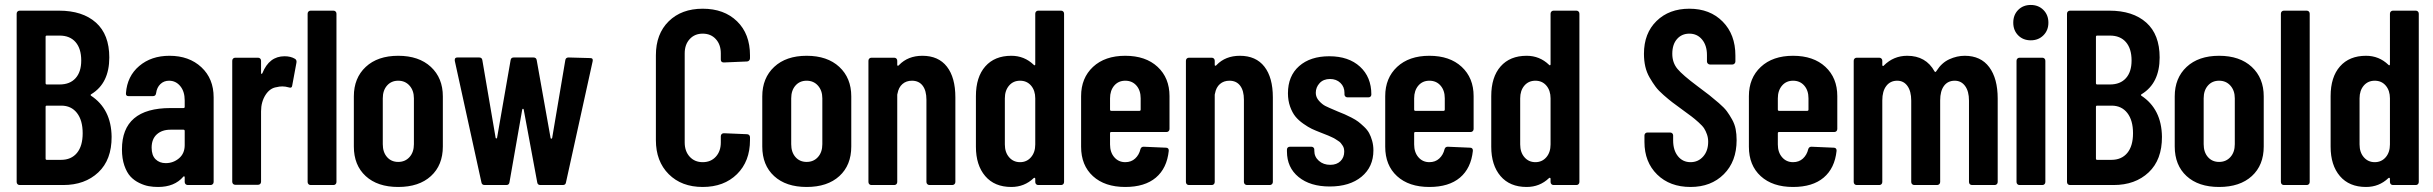

<svg xmlns="http://www.w3.org/2000/svg" viewBox="-20 -743 9771 771"><path d="M428.2 -193.8Q428.7 -101.6 374.8 -50.8Q320.8 0 233.9 0H59.1Q53.7 0 50.3 -3.4Q46.9 -6.8 46.9 -12.2V-688Q46.9 -693.4 50.3 -696.8Q53.7 -700.2 59.1 -700.2H216.8Q311.5 -700.2 365.2 -652.3Q418.9 -604.5 418.9 -512.2Q418.9 -409.2 347.2 -365.2Q341.8 -362.3 345.2 -358.9Q426.8 -305.2 428.2 -193.8ZM168 -600.1Q163.1 -600.1 163.1 -595.2V-409.2Q163.1 -403.8 168 -403.8H219.2Q260.7 -403.8 283.4 -429Q306.2 -454.1 306.2 -500Q306.2 -547.9 283.4 -574Q260.7 -600.1 219.2 -600.1ZM225.1 -101.1Q266.1 -101.1 289.1 -128.9Q312 -156.7 312 -208Q312 -259.8 289.1 -289.3Q266.1 -318.8 226.1 -318.8H168Q163.1 -318.8 163.1 -314V-106Q163.1 -101.1 168 -101.1Z M660.6 -519Q739.3 -519 788.6 -473.1Q837.9 -427.2 837.9 -352.1V-12.2Q837.9 -6.8 834.2 -3.4Q830.6 0 825.7 0H733.9Q729 0 725.3 -3.4Q721.7 -6.8 721.7 -12.2V-30.8Q721.7 -33.7 720 -34.9Q718.3 -36.1 715.8 -33.2Q680.7 7.8 614.7 7.8Q595.2 7.8 577.4 4.6Q559.6 1.5 539.3 -8.3Q519 -18.1 504.2 -33.9Q489.3 -49.8 479.5 -77.9Q469.7 -106 469.7 -143.1Q469.7 -309.1 664.6 -309.1H716.8Q721.7 -309.1 721.7 -314V-339.8Q721.7 -375.5 703.9 -397.2Q686 -418.9 658.7 -418.9Q638.2 -418.9 624 -405.3Q609.9 -391.6 606.9 -369.1Q605.5 -356.9 593.8 -356.9H496.6Q484.4 -356.9 485.8 -369.1Q490.7 -437 539.1 -478Q587.4 -519 660.6 -519ZM645.5 -87.9Q675.8 -87.9 698.7 -107.2Q721.7 -126.5 721.7 -160.2V-216.8Q721.7 -222.2 716.8 -222.2H664.6Q630.4 -222.2 609.6 -203.4Q588.9 -184.6 588.9 -149.9Q588.9 -119.1 604.7 -103.5Q620.6 -87.9 645.5 -87.9Z M1122.6 -517.1Q1147.5 -517.1 1164.6 -506.8Q1172.4 -502 1170.4 -491.2L1153.3 -398.9Q1151.9 -387.7 1139.6 -392.1Q1126 -396 1113.8 -396Q1101.6 -396 1091.3 -393.1Q1064 -389.6 1046.1 -361.6Q1028.3 -333.5 1028.3 -295.9V-13.2Q1028.3 -7.8 1024.9 -4.4Q1021.5 -1 1016.6 -1H924.3Q919.4 -1 916 -4.4Q912.6 -7.8 912.6 -13.2V-499Q912.6 -504.4 916 -507.8Q919.4 -511.2 924.3 -511.2H1016.6Q1021.5 -511.2 1024.9 -507.8Q1028.3 -504.4 1028.3 -499V-450.2Q1028.3 -447.8 1029.3 -446.8Q1030.3 -445.8 1031.5 -446.5Q1032.7 -447.3 1033.7 -449.2Q1061 -517.1 1122.6 -517.1Z M1227.1 0Q1222.2 0 1218.8 -3.4Q1215.3 -6.8 1215.3 -12.2V-688Q1215.3 -693.4 1218.8 -696.8Q1222.2 -700.2 1227.1 -700.2H1319.3Q1324.2 -700.2 1327.6 -696.8Q1331.1 -693.4 1331.1 -688V-12.2Q1331.1 -6.8 1327.6 -3.4Q1324.2 0 1319.3 0Z M1579.1 7.8Q1496.1 7.8 1448.5 -35.9Q1400.9 -79.6 1400.9 -154.8V-356Q1400.9 -429.7 1448.7 -474.4Q1496.6 -519 1579.1 -519Q1662.1 -519 1710.2 -474.4Q1758.3 -429.7 1758.3 -356V-154.8Q1758.3 -79.6 1710.4 -35.9Q1662.6 7.8 1579.1 7.8ZM1642.1 -164.1V-348.1Q1642.1 -379.4 1624.5 -399.2Q1606.9 -418.9 1579.1 -418.9Q1551.3 -418.9 1534.2 -399.4Q1517.1 -379.9 1517.1 -348.1V-164.1Q1517.1 -131.8 1534.2 -112.3Q1551.3 -92.8 1579.1 -92.8Q1606.9 -92.8 1624.5 -112.3Q1642.1 -131.8 1642.1 -164.1Z M1926.3 0Q1914.6 0 1913.1 -11.2L1806.2 -499V-502.9Q1806.2 -512.2 1816.9 -512.2H1904.3Q1915.5 -512.2 1917 -501L1970.2 -189.9Q1970.7 -187 1973.1 -187Q1975.6 -187 1976.1 -189.9L2030.3 -501Q2031.7 -512.2 2043 -512.2H2122.1Q2133.8 -512.2 2135.3 -501L2190.9 -189Q2191.4 -186 2193.8 -186Q2196.3 -186 2197.3 -189L2250 -501Q2251.5 -512.2 2263.2 -512.2L2350.1 -509.8Q2362.8 -509.8 2359.9 -497.1L2252.9 -11.2Q2251.5 0 2240.2 0H2149.9Q2138.7 0 2137.2 -11.2L2083 -303.2Q2082 -306.2 2080.1 -306.2Q2078.1 -306.2 2077.1 -303.2L2025.9 -11.2Q2024.4 0 2013.2 0Z M2801.8 7.8Q2716.8 7.8 2665.3 -43.7Q2613.8 -95.2 2613.8 -180.2V-521Q2613.8 -606.9 2665.3 -657.5Q2716.8 -708 2801.8 -708Q2887.7 -708 2939.7 -657.5Q2991.7 -606.9 2991.7 -521V-508.8Q2991.7 -503.4 2988 -499.8Q2984.4 -496.1 2979.5 -496.1L2886.7 -492.2Q2874.5 -492.2 2874.5 -503.9V-528.8Q2874.5 -564 2854.5 -585.9Q2834.5 -607.9 2801.8 -607.9Q2769.5 -607.9 2749.5 -585.9Q2729.5 -564 2729.5 -528.8V-170.9Q2729.5 -135.7 2749.5 -113.8Q2769.5 -91.8 2801.8 -91.8Q2834.5 -91.8 2854.5 -113.8Q2874.5 -135.7 2874.5 -170.9V-195.8Q2874.5 -201.2 2877.9 -204.6Q2881.3 -208 2886.7 -208L2979.5 -204.1Q2984.9 -204.1 2988.3 -200.7Q2991.7 -197.3 2991.7 -191.9V-180.2Q2991.7 -95.2 2939.5 -43.7Q2887.2 7.8 2801.8 7.8Z M3219.2 7.8Q3136.2 7.8 3088.6 -35.9Q3041 -79.6 3041 -154.8V-356Q3041 -429.7 3088.9 -474.4Q3136.7 -519 3219.2 -519Q3302.2 -519 3350.3 -474.4Q3398.4 -429.7 3398.4 -356V-154.8Q3398.4 -79.6 3350.6 -35.9Q3302.7 7.8 3219.2 7.8ZM3282.2 -164.1V-348.1Q3282.2 -379.4 3264.6 -399.2Q3247.1 -418.9 3219.2 -418.9Q3191.4 -418.9 3174.3 -399.4Q3157.2 -379.9 3157.2 -348.1V-164.1Q3157.2 -131.8 3174.3 -112.3Q3191.4 -92.8 3219.2 -92.8Q3247.1 -92.8 3264.6 -112.3Q3282.2 -131.8 3282.2 -164.1Z M3684.1 -519Q3748.5 -519 3782.5 -475.3Q3816.4 -431.6 3816.4 -352.1V-12.2Q3816.4 -6.8 3812.7 -3.4Q3809.1 0 3804.2 0H3712.4Q3707.5 0 3703.9 -3.4Q3700.2 -6.8 3700.2 -12.2V-342.8Q3700.2 -378.9 3685.1 -398.9Q3669.9 -418.9 3642.1 -418.9Q3619.1 -418.9 3603.8 -405.5Q3588.4 -392.1 3584 -367.2Q3583 -365.2 3583 -360.8V-12.2Q3583 -6.8 3579.6 -3.4Q3576.2 0 3571.3 0H3479Q3474.1 0 3470.7 -3.4Q3467.3 -6.8 3467.3 -12.2V-499Q3467.3 -504.4 3470.7 -507.8Q3474.1 -511.2 3479 -511.2H3571.3Q3576.2 -511.2 3579.6 -507.8Q3583 -504.4 3583 -499V-481.9Q3583 -479 3585.7 -479Q3588.4 -479 3590.3 -481.9Q3626 -519 3684.1 -519Z M4137.2 -688Q4137.2 -693.4 4140.6 -696.8Q4144 -700.2 4148.9 -700.2H4241.2Q4246.1 -700.2 4249.5 -696.8Q4252.9 -693.4 4252.9 -688V-12.2Q4252.9 -6.8 4249.5 -3.4Q4246.1 0 4241.2 0H4148.9Q4144 0 4140.6 -3.4Q4137.2 -6.8 4137.2 -12.2V-24.9Q4137.2 -27.8 4135.3 -28.8Q4133.3 -29.8 4130.9 -27.8Q4093.8 7.8 4041 7.8Q3973.6 7.8 3936.3 -35.9Q3898.9 -79.6 3898.9 -153.8V-356.9Q3898.9 -433.6 3936.5 -476.3Q3974.1 -519 4041 -519Q4093.3 -519 4130.9 -482.9Q4133.3 -480 4135.3 -481Q4137.2 -481.9 4137.2 -484.9ZM4137.2 -163.1V-348.1Q4137.2 -379.4 4120.4 -399.2Q4103.5 -418.9 4076.2 -418.9Q4048.8 -418.9 4032 -399.2Q4015.1 -379.4 4015.1 -348.1V-163.1Q4015.1 -131.3 4032.2 -111.6Q4049.3 -91.8 4076.2 -91.8Q4103 -91.8 4120.1 -111.6Q4137.2 -131.3 4137.2 -163.1Z M4676.3 -225.1Q4676.3 -219.7 4672.9 -216.3Q4669.4 -212.9 4664.6 -212.9H4442.4Q4437.5 -212.9 4437.5 -208V-163.1Q4437.5 -131.3 4454.6 -111.6Q4471.7 -91.8 4498.5 -91.8Q4522.5 -91.8 4538.3 -106.4Q4554.2 -121.1 4559.6 -144Q4562.5 -153.8 4572.3 -153.8L4662.6 -149.9Q4668 -149.9 4670.9 -146.5Q4673.8 -143.1 4673.3 -137.2Q4666 -67.4 4621.6 -29.8Q4577.1 7.8 4498.5 7.8Q4416.5 7.8 4368.9 -35.6Q4321.3 -79.1 4321.3 -153.8V-356.9Q4321.3 -429.7 4369.1 -474.4Q4417 -519 4498.5 -519Q4580.6 -519 4628.4 -474.6Q4676.3 -430.2 4676.3 -356.9ZM4498.5 -418.9Q4471.2 -418.9 4454.3 -399.2Q4437.5 -379.4 4437.5 -348.1V-303.2Q4437.5 -297.9 4442.4 -297.9H4555.7Q4560.5 -297.9 4560.5 -303.2V-348.1Q4560.5 -379.9 4543.5 -399.4Q4526.4 -418.9 4498.5 -418.9Z M4959 -519Q5023.4 -519 5057.4 -475.3Q5091.3 -431.6 5091.3 -352.1V-12.2Q5091.3 -6.8 5087.6 -3.4Q5084 0 5079.1 0H4987.3Q4982.4 0 4978.8 -3.4Q4975.1 -6.8 4975.1 -12.2V-342.8Q4975.1 -378.9 4960 -398.9Q4944.8 -418.9 4917 -418.9Q4894 -418.9 4878.7 -405.5Q4863.3 -392.1 4858.9 -367.2Q4857.9 -365.2 4857.9 -360.8V-12.2Q4857.9 -6.8 4854.5 -3.4Q4851.1 0 4846.2 0H4753.9Q4749 0 4745.6 -3.4Q4742.2 -6.8 4742.2 -12.2V-499Q4742.2 -504.4 4745.6 -507.8Q4749 -511.2 4753.9 -511.2H4846.2Q4851.1 -511.2 4854.5 -507.8Q4857.9 -504.4 4857.9 -499V-481.9Q4857.9 -479 4860.6 -479Q4863.3 -479 4865.2 -481.9Q4900.9 -519 4959 -519Z M5319.8 5.9Q5241.2 5.9 5194.6 -32.2Q5147.9 -70.3 5147.9 -134.8V-142.1Q5147.9 -147.5 5151.1 -150.6Q5154.3 -153.8 5159.7 -153.8H5246.1Q5251 -153.8 5254.4 -150.6Q5257.8 -147.5 5257.8 -142.1V-137.2Q5257.8 -113.3 5276.1 -97.2Q5294.4 -81.1 5321.8 -81.1Q5347.7 -81.1 5362.8 -95.9Q5377.9 -110.8 5377.9 -133.8Q5377.9 -140.6 5376.5 -147Q5375 -153.3 5371.1 -158.9Q5367.2 -164.6 5364 -168.7Q5360.8 -172.9 5353.3 -177.5Q5345.7 -182.1 5342 -184.8Q5338.4 -187.5 5328.1 -192.1Q5317.9 -196.8 5314 -198.5Q5310.1 -200.2 5298.1 -204.8Q5286.1 -209.5 5282.7 -210.9Q5262.2 -218.8 5247.8 -225.6Q5233.4 -232.4 5213.9 -246.1Q5194.3 -259.8 5181.9 -275.1Q5169.4 -290.5 5160.6 -314.9Q5151.9 -339.4 5151.9 -368.2Q5151.9 -438 5196.8 -477.5Q5241.7 -517.1 5317.9 -517.1Q5395.5 -517.1 5441.2 -475.3Q5486.8 -433.6 5486.8 -363.8Q5486.8 -358.4 5483.6 -355.2Q5480.5 -352.1 5475.1 -352.1H5391.1Q5385.7 -352.1 5382.3 -355.5Q5378.9 -358.9 5378.9 -363.8V-370.1Q5378.9 -394.5 5362.5 -410.2Q5346.2 -425.8 5320.8 -425.8Q5294.4 -425.8 5279.1 -409.2Q5263.7 -392.6 5263.7 -370.1Q5263.7 -352.5 5276.6 -338.1Q5289.6 -323.7 5302.2 -317.4Q5314.9 -311 5342.8 -299.3Q5349.6 -296.4 5353 -294.9Q5370.1 -288.1 5379.9 -283.9Q5389.6 -279.8 5406.7 -271Q5423.8 -262.2 5434.1 -254.4Q5444.3 -246.6 5457.5 -234.1Q5470.7 -221.7 5477.8 -208.7Q5484.9 -195.8 5490 -177.7Q5495.1 -159.7 5495.1 -139.2Q5495.1 -72.8 5447.5 -33.4Q5399.9 5.9 5319.8 5.9Z M5897.5 -225.1Q5897.5 -219.7 5894 -216.3Q5890.6 -212.9 5885.7 -212.9H5663.6Q5658.7 -212.9 5658.7 -208V-163.1Q5658.7 -131.3 5675.8 -111.6Q5692.9 -91.8 5719.7 -91.8Q5743.7 -91.8 5759.5 -106.4Q5775.4 -121.1 5780.8 -144Q5783.7 -153.8 5793.5 -153.8L5883.8 -149.9Q5889.2 -149.9 5892.1 -146.5Q5895 -143.1 5894.5 -137.2Q5887.2 -67.4 5842.8 -29.8Q5798.3 7.8 5719.7 7.8Q5637.7 7.8 5590.1 -35.6Q5542.5 -79.1 5542.5 -153.8V-356.9Q5542.5 -429.7 5590.3 -474.4Q5638.2 -519 5719.7 -519Q5801.8 -519 5849.6 -474.6Q5897.5 -430.2 5897.5 -356.9ZM5719.7 -418.9Q5692.4 -418.9 5675.5 -399.2Q5658.7 -379.4 5658.7 -348.1V-303.2Q5658.7 -297.9 5663.6 -297.9H5776.9Q5781.7 -297.9 5781.7 -303.2V-348.1Q5781.7 -379.9 5764.6 -399.4Q5747.6 -418.9 5719.7 -418.9Z M6206.5 -688Q6206.5 -693.4 6210 -696.8Q6213.4 -700.2 6218.3 -700.2H6310.5Q6315.4 -700.2 6318.8 -696.8Q6322.3 -693.4 6322.3 -688V-12.2Q6322.3 -6.8 6318.8 -3.4Q6315.4 0 6310.5 0H6218.3Q6213.4 0 6210 -3.4Q6206.5 -6.8 6206.5 -12.2V-24.9Q6206.5 -27.8 6204.6 -28.8Q6202.6 -29.8 6200.2 -27.8Q6163.1 7.8 6110.4 7.8Q6043 7.8 6005.6 -35.9Q5968.3 -79.6 5968.3 -153.8V-356.9Q5968.3 -433.6 6005.9 -476.3Q6043.5 -519 6110.4 -519Q6162.6 -519 6200.2 -482.9Q6202.6 -480 6204.6 -481Q6206.5 -481.9 6206.5 -484.9ZM6206.5 -163.1V-348.1Q6206.5 -379.4 6189.7 -399.2Q6172.9 -418.9 6145.5 -418.9Q6118.2 -418.9 6101.3 -399.2Q6084.5 -379.4 6084.5 -348.1V-163.1Q6084.5 -131.3 6101.6 -111.6Q6118.7 -91.8 6145.5 -91.8Q6172.4 -91.8 6189.5 -111.6Q6206.5 -131.3 6206.5 -163.1Z M6768.6 7.8Q6685.5 7.8 6634.5 -42.2Q6583.5 -92.3 6583.5 -172.9V-199.2Q6583.5 -204.1 6586.9 -207.5Q6590.3 -210.9 6595.7 -210.9H6686.5Q6691.9 -210.9 6695.3 -207.5Q6698.7 -204.1 6698.7 -199.2V-179.2Q6698.7 -139.6 6718 -115.7Q6737.3 -91.8 6768.6 -91.8Q6799.3 -91.8 6819.3 -114.5Q6839.4 -137.2 6839.4 -173.8Q6839.4 -189.5 6834.5 -203.4Q6829.6 -217.3 6823.2 -227.3Q6816.9 -237.3 6800.5 -252Q6784.2 -266.6 6772.5 -275.4Q6760.7 -284.2 6733.4 -304.2Q6708.5 -322.3 6695.1 -332.5Q6681.6 -342.8 6660.6 -361.1Q6639.6 -379.4 6628.2 -394.8Q6616.7 -410.2 6604.5 -431.2Q6592.3 -452.1 6586.9 -475.8Q6581.5 -499.5 6581.5 -526.9Q6581.5 -609.4 6632.1 -658.7Q6682.6 -708 6763.7 -708Q6846.7 -708 6897.7 -656.2Q6948.7 -604.5 6948.7 -520V-496.1Q6948.7 -491.2 6945.1 -487.5Q6941.4 -483.9 6936.5 -483.9H6846.7Q6841.8 -483.9 6838.1 -487.5Q6834.5 -491.2 6834.5 -496.1V-522Q6834.5 -560.5 6814.9 -584.2Q6795.4 -607.9 6763.7 -607.9Q6733.4 -607.9 6714.4 -586.4Q6695.3 -564.9 6695.3 -526.9Q6695.3 -491.2 6716.1 -466.3Q6736.8 -441.4 6796.4 -397Q6827.6 -374 6844.2 -360.8Q6860.8 -347.7 6882.3 -329.1Q6903.8 -310.5 6914.3 -296.4Q6924.8 -282.2 6935.3 -263.4Q6945.8 -244.6 6949.7 -224.6Q6953.6 -204.6 6953.6 -180.2Q6953.6 -94.7 6902.3 -43.5Q6851.1 7.8 6768.6 7.8Z M7357.9 -225.1Q7357.9 -219.7 7354.5 -216.3Q7351.1 -212.9 7346.2 -212.9H7124Q7119.1 -212.9 7119.1 -208V-163.1Q7119.1 -131.3 7136.2 -111.6Q7153.3 -91.8 7180.2 -91.8Q7204.1 -91.8 7220 -106.4Q7235.8 -121.1 7241.2 -144Q7244.1 -153.8 7253.9 -153.8L7344.2 -149.9Q7349.6 -149.9 7352.5 -146.5Q7355.5 -143.1 7355 -137.2Q7347.7 -67.4 7303.2 -29.8Q7258.8 7.8 7180.2 7.8Q7098.1 7.8 7050.5 -35.6Q7002.9 -79.1 7002.9 -153.8V-356.9Q7002.9 -429.7 7050.8 -474.4Q7098.6 -519 7180.2 -519Q7262.2 -519 7310.1 -474.6Q7357.9 -430.2 7357.9 -356.9ZM7180.2 -418.9Q7152.8 -418.9 7136 -399.2Q7119.1 -379.4 7119.1 -348.1V-303.2Q7119.1 -297.9 7124 -297.9H7237.3Q7242.2 -297.9 7242.2 -303.2V-348.1Q7242.2 -379.9 7225.1 -399.4Q7208 -418.9 7180.2 -418.9Z M7869.6 -519Q7934.1 -519 7968 -473.4Q8002 -427.7 8002 -347.2V-12.2Q8002 -6.8 7998.5 -3.4Q7995.1 0 7989.7 0H7898.9Q7893.6 0 7890.1 -3.4Q7886.7 -6.8 7886.7 -12.2V-338.9Q7886.7 -376.5 7871.1 -397.7Q7855.5 -418.9 7829.6 -418.9Q7801.8 -418.9 7786.4 -398.2Q7771 -377.4 7771 -339.8V-12.2Q7771 -6.8 7767.3 -3.4Q7763.7 0 7758.8 0H7667Q7662.1 0 7658.4 -3.4Q7654.8 -6.8 7654.8 -12.2V-338.9Q7654.8 -376.5 7639.6 -397.7Q7624.5 -418.9 7598.6 -418.9Q7570.8 -418.9 7554.7 -397.9Q7538.6 -377 7538.6 -339.8V-12.2Q7538.6 -6.8 7535.2 -3.4Q7531.7 0 7526.9 0H7435.5Q7430.7 0 7427.2 -3.4Q7423.8 -6.8 7423.8 -12.2V-499Q7423.8 -504.4 7427.2 -507.8Q7430.7 -511.2 7435.5 -511.2H7526.9Q7531.7 -511.2 7535.2 -507.8Q7538.6 -504.4 7538.6 -499V-481.9Q7538.6 -479 7540.8 -478Q7543 -477.1 7544.9 -480Q7584 -519 7638.7 -519Q7713.9 -519 7748.5 -456.1Q7752 -450.7 7756.8 -459Q7777.3 -491.2 7807.9 -505.1Q7838.4 -519 7869.6 -519Z M8064.5 -651.9Q8064.5 -683.1 8084.2 -703.1Q8104 -723.1 8134.8 -723.1Q8165.5 -723.1 8185.5 -703.1Q8205.6 -683.1 8205.6 -651.9Q8205.6 -621.1 8185.5 -601.1Q8165.5 -581.1 8134.8 -581.1Q8104 -581.1 8084.2 -601.1Q8064.5 -621.1 8064.5 -651.9ZM8089.4 0Q8084.5 0 8081.1 -3.4Q8077.6 -6.8 8077.6 -12.2V-499Q8077.6 -504.4 8081.1 -507.8Q8084.5 -511.2 8089.4 -511.2H8181.6Q8186.5 -511.2 8189.9 -507.8Q8193.4 -504.4 8193.4 -499V-12.2Q8193.4 -6.8 8189.9 -3.4Q8186.5 0 8181.6 0Z M8661.6 -193.8Q8662.1 -101.6 8608.2 -50.8Q8554.2 0 8467.3 0H8292.5Q8287.1 0 8283.7 -3.4Q8280.3 -6.8 8280.3 -12.2V-688Q8280.3 -693.4 8283.7 -696.8Q8287.1 -700.2 8292.5 -700.2H8450.2Q8544.9 -700.2 8598.6 -652.3Q8652.3 -604.5 8652.3 -512.2Q8652.3 -409.2 8580.6 -365.2Q8575.2 -362.3 8578.6 -358.9Q8660.2 -305.2 8661.6 -193.8ZM8401.4 -600.1Q8396.5 -600.1 8396.5 -595.2V-409.2Q8396.5 -403.8 8401.4 -403.8H8452.6Q8494.1 -403.8 8516.8 -429Q8539.6 -454.1 8539.6 -500Q8539.6 -547.9 8516.8 -574Q8494.1 -600.1 8452.6 -600.1ZM8458.5 -101.1Q8499.5 -101.1 8522.5 -128.9Q8545.4 -156.7 8545.4 -208Q8545.4 -259.8 8522.5 -289.3Q8499.5 -318.8 8459.5 -318.8H8401.4Q8396.5 -318.8 8396.5 -314V-106Q8396.5 -101.1 8401.4 -101.1Z M8891.1 7.8Q8808.1 7.8 8760.5 -35.9Q8712.9 -79.6 8712.9 -154.8V-356Q8712.9 -429.7 8760.7 -474.4Q8808.6 -519 8891.1 -519Q8974.1 -519 9022.2 -474.4Q9070.3 -429.7 9070.3 -356V-154.8Q9070.3 -79.6 9022.5 -35.9Q8974.6 7.8 8891.1 7.8ZM8954.1 -164.1V-348.1Q8954.1 -379.4 8936.5 -399.2Q8918.9 -418.9 8891.1 -418.9Q8863.3 -418.9 8846.2 -399.4Q8829.1 -379.9 8829.1 -348.1V-164.1Q8829.1 -131.8 8846.2 -112.3Q8863.3 -92.8 8891.1 -92.8Q8918.9 -92.8 8936.5 -112.3Q8954.1 -131.8 8954.1 -164.1Z M9150.9 0Q9146 0 9142.6 -3.4Q9139.2 -6.8 9139.2 -12.2V-688Q9139.2 -693.4 9142.6 -696.8Q9146 -700.2 9150.9 -700.2H9243.2Q9248 -700.2 9251.5 -696.8Q9254.9 -693.4 9254.9 -688V-12.2Q9254.9 -6.8 9251.5 -3.4Q9248 0 9243.2 0Z M9577.1 -688Q9577.1 -693.4 9580.6 -696.8Q9584 -700.2 9588.9 -700.2H9681.2Q9686 -700.2 9689.5 -696.8Q9692.9 -693.4 9692.9 -688V-12.2Q9692.9 -6.8 9689.5 -3.4Q9686 0 9681.2 0H9588.9Q9584 0 9580.6 -3.4Q9577.1 -6.8 9577.1 -12.2V-24.9Q9577.1 -27.8 9575.2 -28.8Q9573.2 -29.8 9570.8 -27.8Q9533.7 7.8 9481 7.8Q9413.6 7.8 9376.2 -35.9Q9338.9 -79.6 9338.9 -153.8V-356.9Q9338.9 -433.6 9376.5 -476.3Q9414.1 -519 9481 -519Q9533.2 -519 9570.8 -482.9Q9573.2 -480 9575.2 -481Q9577.1 -481.9 9577.1 -484.9ZM9577.1 -163.1V-348.1Q9577.1 -379.4 9560.3 -399.2Q9543.5 -418.9 9516.1 -418.9Q9488.8 -418.9 9471.9 -399.2Q9455.1 -379.4 9455.1 -348.1V-163.1Q9455.1 -131.3 9472.2 -111.6Q9489.3 -91.8 9516.1 -91.8Q9543 -91.8 9560.1 -111.6Q9577.1 -131.3 9577.1 -163.1Z"/></svg>

Font: Barlow Condensed SemiBold
Style: Regular
Weight: 600
Width: 3
Designer: Jeremy Tribby
Foundry: Tribby Type
Version: Version 1.422;hotconv 1.0.109;makeotfexe 2.5.65596